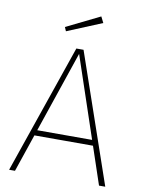

<svg xmlns="http://www.w3.org/2000/svg" viewBox="-94 -934 747 999"><g transform="rotate(10 279.0 -434.5)"><path d="M298 -682 533 0H500L279 -657L56 0H25L260 -682ZM434 -228 444 -199H112L123 -228ZM359 -869 375 -837 191 -761 182 -782Z"/></g></svg>

Font: Firava
Style: Regular
Weight: 400
Designer: Carrois Corporate & Edenspiekermann AG
Foundry: Greg Finn Gibson
Version: Version 5.000